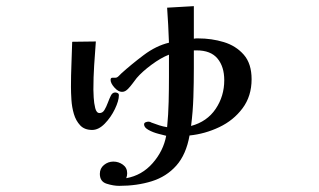

<svg xmlns="http://www.w3.org/2000/svg" viewBox="-20 -556 1040 625"><path d="M710 -295Q710 -339 688 -365.5Q666 -392 620 -392Q618 -392 615.5 -392Q613 -392 611 -392V-334Q611 -287 609.5 -240Q608 -193 602 -146Q654 -160 682 -201.5Q710 -243 710 -295ZM367 -246Q367 -228 354 -201Q341 -174 321 -153.5Q301 -133 280 -133Q255 -133 241 -148Q227 -163 220.5 -185Q214 -207 212.5 -231Q211 -255 211 -273Q211 -310 212.5 -346.5Q214 -383 215 -420L292 -421Q289 -382 286.5 -343Q284 -304 284 -264Q284 -257 285 -238.5Q286 -220 290 -204Q294 -188 304 -188Q314 -188 320 -198Q326 -208 331 -221.5Q336 -235 341 -245Q346 -255 355 -255Q359 -255 363 -253Q367 -251 367 -246ZM799 -298Q799 -243 769.5 -203.5Q740 -164 693.5 -142Q647 -120 597 -115Q586 -53 554 -17Q522 19 474 34Q426 49 368 49Q349 49 327 42Q305 35 305 10Q305 -8 318.5 -19Q332 -30 349 -30Q366 -30 380 -20Q394 -10 394 8Q394 16 391 24Q442 15 477 -25Q512 -65 521 -114Q513 -116 495.5 -120.5Q478 -125 463.5 -133Q449 -141 449 -151Q449 -156 454 -158Q459 -160 463 -160Q469 -160 473 -157Q486 -152 498.5 -148Q511 -144 524 -142Q528 -183 529 -224.5Q530 -266 530 -307V-378Q504 -368 473.5 -345.5Q443 -323 425 -302Q418 -293 411 -283.5Q404 -274 396 -266Q392 -262 387.5 -259.5Q383 -257 377 -257Q365 -257 352.5 -271Q340 -285 340 -296Q340 -303 346 -303Q352 -303 356 -303Q361 -303 366.5 -308.5Q372 -314 375 -317Q407 -346 447.5 -376.5Q488 -407 530 -417Q529 -446 527.5 -474.5Q526 -503 524 -531L611 -536V-430Q615 -431 618 -431Q621 -431 625 -431Q669 -431 708.5 -419Q748 -407 773.5 -378Q799 -349 799 -298Z"/></svg>

Font: Kaisei Decol Medium
Style: Regular
Weight: 500
Designer: Font-Kai, 金井和夫
Foundry: KAZUO KANAI
Version: Version 5.003